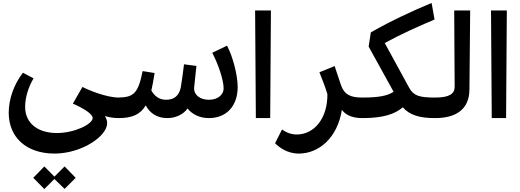

<svg xmlns="http://www.w3.org/2000/svg" viewBox="-20 -799 3520 1299"><path d="M349 240C532 240 705 123 705 34C705 20 700 3 690 -14C716 -6 747 0 783 0L801 -12V-127L783 -139C700 -139 574 -191 538 -211L473 -98C544 -67 607 -28 607 -1C607 42 482 101 365 101C236 101 150 35 150 -76C150 -138 171 -208 207 -269L135 -307C73 -227 39 -127 39 -36C39 129 157 240 349 240ZM205 404 280 480 348 412 417 479 492 404 417 327 348 396 280 327Z M1111 0C1171 0 1221 -26 1249 -65C1276 -30 1326 0 1393 0C1510 0 1588 -79 1588 -211C1588 -291 1555 -417 1516 -490L1416 -442C1456 -366 1493 -258 1493 -201C1493 -160 1456 -124 1394 -124C1334 -124 1293 -156 1293 -201C1293 -213 1303 -288 1309 -353L1225 -364C1219 -314 1209 -240 1203 -207C1191 -150 1157 -124 1103 -124C1059 -124 1025 -148 1004 -187C1012 -221 1019 -260 1026 -305L945 -318C915 -168 885 -141 782 -139L763 -127V-12L782 0C874 0 929 -24 966 -86C993 -34 1043 0 1111 0Z M1711 0H1808L1813 -728H1706Z M2002 240C2135 240 2263 136 2293 -56C2312 -30 2350 0 2431 0L2451 -12V-127L2431 -139C2353 -139 2311 -158 2289 -218C2270 -275 2258 -308 2244 -352L2141 -310C2160 -265 2185 -197 2195 -162C2197 -1 2108 111 1987 111C1941 111 1906 90 1888 77L1841 170C1867 196 1921 240 2002 240Z M2432 0C2573 0 2652 -27 2705 -73C2752 -20 2819 0 2923 0L2943 -12V-127L2923 -139C2817 -139 2779 -151 2749 -204L2583 -508C2689 -566 2804 -618 2920 -667L2900 -779C2775 -727 2629 -660 2489 -580L2474 -484L2643 -178C2600 -150 2540 -139 2432 -139L2413 -127V-12Z M2924 0C3065 0 3155 -59 3156 -193L3161 -728H3053L3056 -212C3056 -165 3022 -139 2924 -139L2905 -127V-12Z M3307 0H3404L3409 -728H3302Z"/></svg>

Font: Wafeq Semi Bold
Style: Regular
Weight: 600
Designer: Rasmus Andersson & Azza Alameddine
Foundry: Google & TypeTogether
Version: Version 3.000;January 28, 2025;FontCreator 15.0.0.3014 64-bi